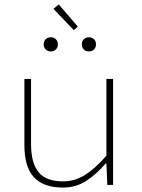

<svg xmlns="http://www.w3.org/2000/svg" viewBox="-20 -834 640 866"><path d="M264 12Q176 12 133 -34.5Q90 -81 90 -180V-478H120V-184Q120 -99 154 -57.5Q188 -16 264 -16Q291 -16 315 -23Q339 -30 362.5 -44.5Q386 -59 410 -80.5Q434 -102 460 -132V-478H490V0H464L460 -96H456Q416 -49 369.5 -18.5Q323 12 264 12ZM209 -602Q195 -602 186 -611Q177 -620 177 -634Q177 -648 186 -657Q195 -666 209 -666Q223 -666 232 -657Q241 -648 241 -634Q241 -620 232 -611Q223 -602 209 -602ZM381 -602Q367 -602 358 -611Q349 -620 349 -634Q349 -648 358 -657Q367 -666 381 -666Q395 -666 404 -657Q413 -648 413 -634Q413 -620 404 -611Q395 -602 381 -602ZM313 -698 221 -794 245 -814 331 -714Z"/></svg>

Font: Source Code Pro ExtraLight
Style: Regular
Weight: 200
Monospace: yes
Designer: Paul D. Hunt, Teo Tuominen
Foundry: Adobe Systems Incorporated
Version: Version 2.030;PS 1.000;hotconv 16.6.51;makeotf.lib2.5.65220